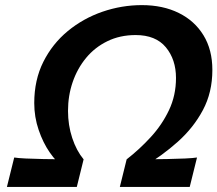

<svg xmlns="http://www.w3.org/2000/svg" viewBox="-20 -738 858 758"><path d="M453.1 0 480 -108.9Q516.1 -108.9 557.9 -109.1Q599.6 -109.4 639.6 -110.1Q679.7 -110.8 711.2 -112.3Q742.7 -113.8 757.8 -116.2L729 0ZM544.9 -78.6 480 -108.9Q530.8 -148.4 575.2 -196.8Q619.6 -245.1 647.2 -303.2Q674.8 -361.3 674.8 -430.2Q674.8 -502.9 634.8 -551.3Q594.7 -599.6 515.6 -599.6Q453.6 -599.6 404.1 -575.4Q354.5 -551.3 319.8 -509.3Q285.2 -467.3 266.8 -413.6Q248.5 -359.9 248.5 -300.3Q248.5 -243.7 265.1 -193.4Q281.7 -143.1 310.1 -108.9L230.5 -78.6Q203.1 -97.7 176.5 -136Q149.9 -174.3 132.6 -225.1Q115.2 -275.9 115.2 -331.1Q115.2 -422.4 151.1 -493.9Q187 -565.4 247.8 -615.5Q308.6 -665.5 384.5 -691.7Q460.4 -717.8 540 -717.8Q623 -717.8 685.8 -686.8Q748.5 -655.8 783.4 -598.6Q818.4 -541.5 818.4 -461.9Q818.4 -373.5 781.2 -303.7Q744.1 -233.9 682.1 -178.5Q620.1 -123 544.9 -78.6ZM310.1 -108.9 283.2 0H7.3L36.1 -116.2Q50.3 -113.8 80.8 -112.3Q111.3 -110.8 150.9 -110.1Q190.4 -109.4 232.2 -109.1Q273.9 -108.9 310.1 -108.9Z"/></svg>

Font: Andika
Style: Bold Italic
Weight: 700
Italic angle: -14°
Designer: Victor Gaultney, Annie Olsen, Julie Remington, Don Collingsworth, Eric Hays, Becca Hirsbrunner
Foundry: SIL International
Version: Version 6.101